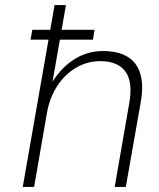

<svg xmlns="http://www.w3.org/2000/svg" viewBox="-20 -740 630 760"><path d="M101 -583 108 -622H354L348 -583ZM70 0 196 -720H241L188 -417Q225 -475 276 -506.5Q327 -538 387 -538Q447 -538 484.5 -515.5Q522 -493 535.5 -447.5Q549 -402 537 -335L478 0H434L491 -328Q507 -414 477 -456Q447 -498 377 -498Q326 -498 282 -472.5Q238 -447 207.5 -401Q177 -355 166 -294L115 0Z"/></svg>

Font: DM Sans 9pt ExtraLight
Style: Italic
Weight: 250
Italic angle: -10°
Version: Version 4.004;gftools[0.9.30]